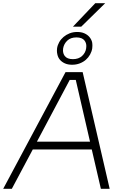

<svg xmlns="http://www.w3.org/2000/svg" viewBox="-40 -1181 801 1201"><path d="M-20 0 370 -730H477L646 0H591L534 -246H165L34 0ZM191 -295H523L434 -681H396ZM411 -776Q385 -776 366 -784.5Q347 -793 335 -807Q323 -821 319 -840Q316 -852 316 -864Q316 -872 317 -879Q320 -899 330.5 -917.5Q341 -936 357.5 -950Q374 -964 395.5 -972.5Q417 -981 443 -981Q469 -981 488 -972.5Q507 -964 519 -950Q531 -936 536 -918Q538 -907 538 -896Q538 -888 537 -879Q534 -859 523.5 -840Q513 -821 497 -807Q481 -793 459 -784.5Q437 -776 411 -776ZM416 -811Q452 -811 473.5 -831Q495 -851 499 -879Q500 -886 500 -893Q500 -912 489 -927Q474 -947 438 -947Q402 -947 381 -927Q360 -907 355 -879Q354 -872 354 -866Q354 -846 365 -831Q380 -811 416 -811ZM416 -1014 556 -1161H618L468 -1014Z"/></svg>

Font: Sora ExtraLight
Style: Italic
Weight: 200
Designer: Jonathan Barnbrook, Juli√°n Moncada
Version: Version 1.000